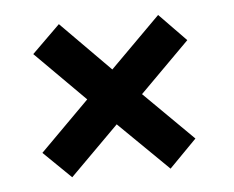

<svg xmlns="http://www.w3.org/2000/svg" viewBox="-35 -539 484 397"><g transform="rotate(-5 207.0 -340.5)"><path d="M43 -236.8 145 -338.9 42 -441.9 100.1 -499 202.1 -396 306.2 -500 361.8 -442.9 258.8 -339.8 360.8 -238.8 304.2 -181.2 201.2 -282.2 100.1 -181.2Z"/></g></svg>

Font: Pattaya
Style: Regular
Weight: 400
Designer: Pablo Impallari / Thai characters Designed by Thanarat Vachiruckul and Suppakit Chalermlarp
Foundry: Pablo Impallari
Version: Version 1.007;September 16, 2023;FontCreator 15.0.0.2934 64-